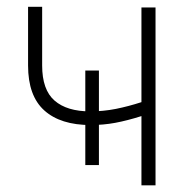

<svg xmlns="http://www.w3.org/2000/svg" viewBox="-20 -558 552 578"><path d="M252.9 -181.6Q162.1 -181.6 113.3 -225.6Q64.5 -269.5 64.5 -360.8V-537.6H106.9V-360.8Q106.9 -287.6 144.3 -255.1Q181.6 -222.7 251.5 -222.7Q291 -222.7 328.9 -230.2Q366.7 -237.8 405.8 -250.5V-535.6H448.2V0H405.8V-208.5Q362.3 -194.8 326.7 -188.2Q291 -181.6 252.9 -181.6ZM236.8 -61V-345.7H277.8V-61Z"/></svg>

Font: Inter Display Extra Light
Style: Regular
Weight: 200
Designer: Rasmus Andersson
Foundry: rsms
Version: Version 4.000;git-4fc901f